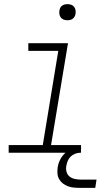

<svg xmlns="http://www.w3.org/2000/svg" viewBox="-20 -739 540 929"><path d="M22 0V-37H187L262 -493H117V-530H309L227 -37H372V0ZM306 -641Q297 -641 288.5 -644Q280 -647 274.5 -654Q269 -661 267.5 -670.5Q266 -680 268 -690Q269 -696 272 -702Q275 -708 281 -712Q287 -716 293.5 -717.5Q300 -719 306 -719Q316 -719 324.5 -716Q333 -713 338.5 -706Q344 -699 345.5 -689.5Q347 -680 345 -670Q344 -664 340.5 -658Q337 -652 331.5 -648Q326 -644 319.5 -642.5Q313 -641 306 -641ZM366 170Q351 170 336 168.5Q321 167 308 162Q295 157 284 148.5Q273 140 266 127.5Q259 115 258 100.5Q257 86 259 71Q262 51 271.5 32.5Q281 14 297 0Q313 -14 333 -19.5Q353 -25 373 -25L369 0Q357 0 344.5 4.5Q332 9 322.5 18Q313 27 308 39Q303 51 301 63Q298 78 302 92.5Q306 107 317 115.5Q328 124 342.5 127Q357 130 372 130H447L441 170Z"/></svg>

Font: Iosevka Curly Slab XLtObl
Style: Regular
Weight: 200
Italic angle: -9°
Monospace: yes
Designer: Belleve Invis
Foundry: Belleve Invis
Version: Version 11.1.0; ttfautohint (v1.8.3)